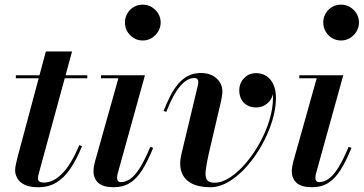

<svg xmlns="http://www.w3.org/2000/svg" viewBox="-20 -776 1527 806"><path d="M141 10Q105.5 10 84 -0.2Q62.5 -10.5 53 -27Q43.5 -43.5 43.5 -61Q43.5 -71.5 46.8 -87Q50 -102.5 54 -117.5L172.5 -560H282.5L144 -52Q142.5 -47 141 -40.2Q139.5 -33.5 139.5 -26.5Q139.5 -9.5 164.5 -9.5Q182.5 -9.5 201.5 -18.2Q220.5 -27 239.2 -45.5Q258 -64 276.5 -94Q295 -124 312.5 -166.5L324.5 -163Q301.5 -106.5 275.2 -67.8Q249 -29 216.2 -9.5Q183.5 10 141 10ZM46.5 -447.5V-460H346.5V-447.5Z M457.5 10Q413 10 392.8 -8.2Q372.5 -26.5 372.5 -57Q372.5 -68 374.5 -78.5Q376.5 -89 378.5 -97L477 -447.5H404V-460H588.5L473.5 -45.5Q472.5 -41.5 472 -37.2Q471.5 -33 471.5 -29Q471.5 -22 475 -16.8Q478.5 -11.5 487.5 -11.5Q507.5 -11.5 527 -25Q546.5 -38.5 567 -71Q587.5 -103.5 611 -159.5L623 -155.5Q600 -98.5 576.8 -62Q553.5 -25.5 525 -7.8Q496.5 10 457.5 10ZM579 -606Q558 -606 541 -616.5Q524 -627 514.2 -644.2Q504.5 -661.5 504.5 -681.5Q504.5 -702 514.2 -719Q524 -736 541 -746.2Q558 -756.5 579 -756.5Q600 -756.5 617 -746.2Q634 -736 644.2 -719Q654.5 -702 654.5 -681.5Q654.5 -661.5 644.2 -644.2Q634 -627 617 -616.5Q600 -606 579 -606Z M862.5 10Q814.5 10 783.8 -6.2Q753 -22.5 742 -54.2Q731 -86 742 -131L809.5 -413Q810.5 -417.5 811.5 -423Q812.5 -428.5 812.5 -432Q812.5 -439.5 808.2 -444Q804 -448.5 795.5 -448.5Q780.5 -448.5 765.8 -440Q751 -431.5 736.2 -414.2Q721.5 -397 707 -370.2Q692.5 -343.5 678 -306.5L666.5 -310Q680.5 -345 695.5 -374.2Q710.5 -403.5 728.8 -424.8Q747 -446 770.2 -457.8Q793.5 -469.5 822.5 -469.5Q864.5 -469.5 889 -447Q913.5 -424.5 913.5 -392.5Q913.5 -381.5 911.5 -370.8Q909.5 -360 908 -351.5L856.5 -131.5Q846.5 -87 843.5 -60Q840.5 -33 848.8 -21Q857 -9 881 -9Q912 -9 946.2 -31.5Q980.5 -54 1012.5 -91.8Q1044.5 -129.5 1070.2 -176Q1096 -222.5 1111 -271.8Q1126 -321 1126 -365.5Q1126 -394 1117 -414.2Q1108 -434.5 1092.2 -445.5Q1076.5 -456.5 1055.5 -456.5V-468Q1076 -468 1092 -458.5Q1108 -449 1117.2 -432.8Q1126.5 -416.5 1126.5 -395Q1126.5 -365.5 1105.5 -345.2Q1084.5 -325 1055.5 -325Q1023 -325 1003.8 -344.8Q984.5 -364.5 984.5 -397Q984.5 -427 1004.8 -448Q1025 -469 1055.5 -469Q1080.5 -469 1099.2 -456.2Q1118 -443.5 1128.2 -420.2Q1138.5 -397 1138.5 -365.5Q1138.5 -320 1122.8 -268.5Q1107 -217 1079.5 -167.8Q1052 -118.5 1016.8 -78.2Q981.5 -38 941.8 -14Q902 10 862.5 10Z M1290 10Q1245.5 10 1225.2 -8.2Q1205 -26.5 1205 -57Q1205 -68 1207 -78.5Q1209 -89 1211 -97L1309.5 -447.5H1236.5V-460H1421L1306 -45.5Q1305 -41.5 1304.5 -37.2Q1304 -33 1304 -29Q1304 -22 1307.5 -16.8Q1311 -11.5 1320 -11.5Q1340 -11.5 1359.5 -25Q1379 -38.5 1399.5 -71Q1420 -103.5 1443.5 -159.5L1455.5 -155.5Q1432.5 -98.5 1409.2 -62Q1386 -25.5 1357.5 -7.8Q1329 10 1290 10ZM1411.5 -606Q1390.5 -606 1373.5 -616.5Q1356.5 -627 1346.8 -644.2Q1337 -661.5 1337 -681.5Q1337 -702 1346.8 -719Q1356.5 -736 1373.5 -746.2Q1390.5 -756.5 1411.5 -756.5Q1432.5 -756.5 1449.5 -746.2Q1466.5 -736 1476.8 -719Q1487 -702 1487 -681.5Q1487 -661.5 1476.8 -644.2Q1466.5 -627 1449.5 -616.5Q1432.5 -606 1411.5 -606Z"/></svg>

Font: Bodoni Moda 18pt SemiBold
Style: Italic
Weight: 600
Italic angle: -13°
Designer: Owen Earl
Foundry: indestructible type
Version: Version 2.005